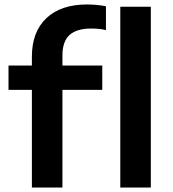

<svg xmlns="http://www.w3.org/2000/svg" viewBox="-20 -838 771 858"><path d="M122.5 0V-436.5H18V-545H122.5V-584.5Q122.5 -695.5 187.2 -756.8Q252 -818 368.5 -818Q413 -818 453.5 -810V-703.5Q437 -707.5 420.5 -709Q404 -710.5 388 -710.5Q323 -710.5 291 -681.8Q259 -653 259 -590V-545H437V-436.5H259V0ZM517.5 0V-808H654V0Z"/></svg>

Font: Encode Sans Expanded SemiBold
Style: Regular
Weight: 600
Width: 7
Designer: Multiple Designers
Foundry: Impallari Type
Version: Version 3.000; ttfautohint (v1.8.3) -l 8 -r 50 -G 200 -x 14 